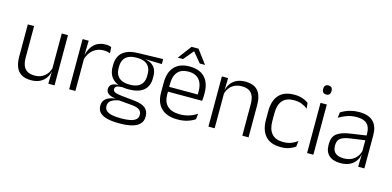

<svg xmlns="http://www.w3.org/2000/svg" viewBox="-77 -1148 3680 1801"><g transform="rotate(15 1763.0 -247.5)"><path d="M64 -487.5H125V-181.5Q125 -138.5 136.8 -106.8Q148.5 -75 175.5 -57.8Q202.5 -40.5 248 -40.5Q290.5 -40.5 321.2 -56.8Q352 -73 371.2 -101.2Q390.5 -129.5 397 -164.5L409.5 -120H396Q389.5 -84.5 368.8 -54.8Q348 -25 312.8 -7.2Q277.5 10.5 227 10.5Q168.5 10.5 132.8 -11.5Q97 -33.5 80.5 -75Q64 -116.5 64 -175.5ZM393.5 -487.5H454V0H393.5L396.5 -120.5L393.5 -123.5Z M653 -301.5 637.5 -348 652.5 -350Q668.5 -417 710.5 -455.8Q752.5 -494.5 819 -494.5Q836.5 -494.5 850.5 -491.8Q864.5 -489 874.5 -485L878.5 -426Q866 -430.5 850 -433.5Q834 -436.5 815 -436.5Q758 -436.5 715 -402.2Q672 -368 653 -301.5ZM656.5 0H596V-487.5H655L651.5 -341L656.5 -336Z M1133.5 -143.5Q1037.5 -143.5 986.2 -186.2Q935 -229 935 -310V-327Q935 -377 954.8 -414Q974.5 -451 1018 -472.5Q1061.5 -494 1132 -495.5L1374.5 -502V-453.5L1214.5 -457.5V-456Q1255 -449.5 1280 -431Q1305 -412.5 1316.5 -384.5Q1328 -356.5 1328 -320.5V-303.5Q1328 -225 1278.8 -184.2Q1229.5 -143.5 1133.5 -143.5ZM1130.5 137.5H1141Q1189 137.5 1224 130.2Q1259 123 1278.5 106.5Q1298 90 1298 62.5V61Q1298 29.5 1275.5 12.2Q1253 -5 1199 -9.5L1064 -21.5L1085 -22Q1052.5 -17.5 1027.8 -8Q1003 1.5 988.8 18Q974.5 34.5 974.5 59.5V60.5Q974.5 89.5 994 106.5Q1013.5 123.5 1048.5 130.5Q1083.5 137.5 1130.5 137.5ZM1140 187H1127Q1063.5 187 1016.5 176Q969.5 165 943.8 140.2Q918 115.5 918 73.5V71.5Q918 40 933.8 19.2Q949.5 -1.5 976.5 -13Q1003.5 -24.5 1035.5 -28L1035 -29.5Q988.5 -35.5 967 -52.2Q945.5 -69 945.5 -97V-97.5Q945.5 -116 954.2 -129.5Q963 -143 981.5 -150.5Q1000 -158 1029.5 -159.5V-168.5L1110 -147L1072 -148Q1032.5 -147.5 1017.2 -138.2Q1002 -129 1002 -111.5V-111Q1002 -92 1022.5 -82.2Q1043 -72.5 1093.5 -67.5L1211 -55.5Q1287 -48 1321.2 -19.8Q1355.5 8.5 1355.5 61V63Q1355.5 107 1329 134.2Q1302.5 161.5 1254 174.2Q1205.5 187 1140 187ZM1133 -189Q1178.5 -189 1209 -202.8Q1239.5 -216.5 1255 -244Q1270.5 -271.5 1270.5 -311V-328.5Q1270.5 -367.5 1255.2 -394.8Q1240 -422 1210.2 -436Q1180.5 -450 1135.5 -450H1132Q1082.5 -450 1051.8 -434.8Q1021 -419.5 1007 -392Q993 -364.5 993 -328V-311.5Q993 -271.5 1008.5 -244.2Q1024 -217 1055 -203Q1086 -189 1133 -189Z M1651 10.5Q1545.5 10.5 1491 -42.5Q1436.5 -95.5 1436.5 -193.5V-288.5Q1436.5 -390.5 1487.2 -445Q1538 -499.5 1635 -499.5Q1700 -499.5 1744 -475Q1788 -450.5 1810.2 -404.5Q1832.5 -358.5 1832.5 -294V-276.5Q1832.5 -262 1831.5 -247.5Q1830.5 -233 1829 -218.5H1773Q1774 -240.5 1774 -260.2Q1774 -280 1774 -296.5Q1774 -345.5 1758.2 -379.8Q1742.5 -414 1711.8 -432Q1681 -450 1635 -450Q1566.5 -450 1531.5 -409.8Q1496.5 -369.5 1496.5 -293.5V-246L1497 -238V-187.5Q1497 -154 1506.8 -127Q1516.5 -100 1536.8 -80.8Q1557 -61.5 1587.8 -51.5Q1618.5 -41.5 1659.5 -41.5Q1707 -41.5 1747.8 -54.8Q1788.5 -68 1824 -91.5L1818 -37Q1787 -15.5 1744.5 -2.5Q1702 10.5 1651 10.5ZM1815.5 -218.5H1468V-265H1815.5ZM1504.5 -552 1602 -682H1669.5L1767 -552V-550.5H1717L1637.5 -646H1634L1554.5 -550.5H1504.5Z M2338 0H2277.5V-306Q2277.5 -349.5 2265.8 -381Q2254 -412.5 2227 -429.5Q2200 -446.5 2154.5 -446.5Q2112.5 -446.5 2081.5 -430.5Q2050.5 -414.5 2031.5 -386.5Q2012.5 -358.5 2005.5 -322.5L1993 -367.5H2006.5Q2013 -403.5 2033.8 -432.8Q2054.5 -462 2089.8 -479.8Q2125 -497.5 2175.5 -497.5Q2234.5 -497.5 2270 -475.5Q2305.5 -453.5 2321.8 -412.2Q2338 -371 2338 -312ZM2009 0H1948.5V-487.5H2009L2006 -367L2009 -364Z M2652 10.5Q2552 10.5 2502.5 -45Q2453 -100.5 2453 -203V-285Q2453 -387.5 2502.5 -442.8Q2552 -498 2652 -498Q2684.5 -498 2710.2 -491.8Q2736 -485.5 2756 -475.8Q2776 -466 2789 -455.5L2795 -401Q2771.5 -420 2738.8 -433.5Q2706 -447 2660 -447Q2587 -447 2550.5 -405Q2514 -363 2514 -284V-204.5Q2514 -126 2550.5 -83.8Q2587 -41.5 2660.5 -41.5Q2707.5 -41.5 2741 -55.2Q2774.5 -69 2799 -88L2793 -32.5Q2772 -16.5 2737 -3Q2702 10.5 2652 10.5Z M2967.5 0H2906.5V-487.5H2967.5ZM2937 -576.5Q2917 -576.5 2906.8 -587.5Q2896.5 -598.5 2896.5 -619V-622.5Q2896.5 -642.5 2906.8 -653.5Q2917 -664.5 2937 -664.5Q2957.5 -664.5 2967.5 -653.5Q2977.5 -642.5 2977.5 -622.5V-619Q2977.5 -598.5 2967.5 -587.5Q2957.5 -576.5 2937 -576.5Z M3463 0H3402.5L3405.5 -121.5L3403 -131V-288.5V-321Q3403 -384 3371.2 -415.2Q3339.5 -446.5 3271.5 -446.5Q3218.5 -446.5 3175 -430.5Q3131.5 -414.5 3098.5 -394L3104.5 -447.5Q3122.5 -459 3148 -470.8Q3173.5 -482.5 3206.8 -490.2Q3240 -498 3280 -498Q3329 -498 3363.8 -486Q3398.5 -474 3420.5 -451Q3442.5 -428 3452.8 -395.5Q3463 -363 3463 -322.5ZM3231.5 10.5Q3159 10.5 3120.2 -24.5Q3081.5 -59.5 3081.5 -125V-138Q3081.5 -202.5 3121.2 -235.2Q3161 -268 3250 -281L3413 -305L3416 -259L3257.5 -236.5Q3195.5 -227.5 3168.5 -205.8Q3141.5 -184 3141.5 -141.5V-132.5Q3141.5 -87.5 3169 -64Q3196.5 -40.5 3249.5 -40.5Q3295 -40.5 3327.2 -57Q3359.5 -73.5 3379.2 -101.2Q3399 -129 3405.5 -163.5L3417.5 -120.5H3405Q3399 -86 3378.8 -56Q3358.5 -26 3322.2 -7.8Q3286 10.5 3231.5 10.5Z"/></g></svg>

Font: Anek Kannada Medium Light
Style: Regular
Weight: 300
Version: Version 1.003